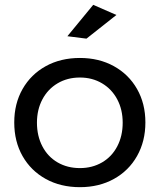

<svg xmlns="http://www.w3.org/2000/svg" viewBox="-20 -772 661 795"><path d="M582 -265Q582 -187 547.5 -126Q513 -65 451.5 -31Q390 3 311 3Q231 3 169.5 -31Q108 -65 73.5 -125.5Q39 -186 39 -265Q39 -343 73.5 -403.5Q108 -464 169.5 -498Q231 -532 311 -532Q390 -532 451.5 -498Q513 -464 547.5 -403.5Q582 -343 582 -265ZM133 -264Q133 -209 155.5 -166Q178 -123 218.5 -99.5Q259 -76 311 -76Q362 -76 402.5 -99.5Q443 -123 465.5 -166Q488 -209 488 -264Q488 -318 465.5 -360.5Q443 -403 402.5 -427Q362 -451 311 -451Q259 -451 218.5 -427Q178 -403 155.5 -360.5Q133 -318 133 -264ZM366 -752 462 -710 338 -612 259 -622Z"/></svg>

Font: Gontserrat
Style: Regular
Weight: 400
Designer: Julieta Ulanovsky
Foundry: Julieta Ulanovsky
Version: Version 6.001